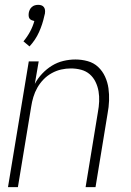

<svg xmlns="http://www.w3.org/2000/svg" viewBox="-20 -774 540 794"><path d="M102 -582 77 -603Q93 -622 104.5 -643.5Q116 -665 122 -687Q117 -688 111 -690.5Q105 -693 102 -697.5Q99 -702 98.5 -708Q98 -714 99 -721Q100 -727 103 -733.5Q106 -740 111.5 -745Q117 -750 124 -752Q131 -754 138 -754Q145 -754 151 -752Q157 -750 161 -745Q165 -740 166 -733.5Q167 -727 166 -721V-719L163 -707Q156 -674 141.5 -641.5Q127 -609 102 -582ZM13 0 99 -520H140L124 -427Q136 -450 154.5 -469.5Q173 -489 195 -502.5Q217 -516 242 -522Q267 -528 292 -528Q318 -528 343 -521Q368 -514 386 -497Q404 -480 414.5 -457Q425 -434 428.5 -409Q432 -384 431 -357.5Q430 -331 425 -305L375 0H334L385 -311Q389 -332 390 -354Q391 -376 387.5 -396.5Q384 -417 375 -435.5Q366 -454 351 -467Q336 -480 315.5 -485.5Q295 -491 273 -491Q253 -491 233 -486.5Q213 -482 194 -471.5Q175 -461 160 -445.5Q145 -430 134.5 -411.5Q124 -393 118 -373Q112 -353 109 -333L54 0Z"/></svg>

Font: Iosevka SS18 Extralight
Style: Italic
Weight: 200
Italic angle: -9°
Monospace: yes
Designer: Belleve Invis
Foundry: Belleve Invis
Version: Version 25.1.1; ttfautohint (v1.8.4)